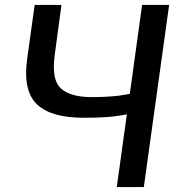

<svg xmlns="http://www.w3.org/2000/svg" viewBox="-20 -761 738 781"><path d="M202 -533 230 -741H121L91 -525C78 -434 92 -372 132 -335C173 -298 236 -282 322 -282C380 -282 439 -284 496 -296L455 0H565L668 -741H558L508 -379C493 -377 479 -374 465 -372C432 -368 396 -366 353 -366C297 -366 256 -377 229 -400C202 -424 194 -467 202 -533Z"/></svg>

Font: Cheyenne Sans Medium
Style: Italic
Weight: 500
Italic angle: -8.13011°
Designer: The Public Sans project authors (U.S. Web Design System), Libre Franklin designed by Pablo Impallari and Rodrigo Fuenzal
Foundry: The Cheyenne Sans Project Authors
Version: Version 2.007